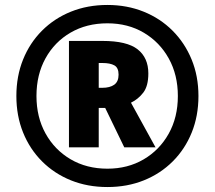

<svg xmlns="http://www.w3.org/2000/svg" viewBox="-20 -744 866 774"><path d="M413 10Q333 10 266 -17Q199 -44 149.5 -93.5Q100 -143 73 -210Q46 -277 46 -357Q46 -437 73 -504Q100 -571 149.5 -620.5Q199 -670 266 -697Q333 -724 413 -724Q492 -724 559 -697Q626 -670 675.5 -620.5Q725 -571 752.5 -504Q780 -437 780 -357Q780 -277 753 -210Q726 -143 676.5 -93.5Q627 -44 560 -17Q493 10 413 10ZM413 -64Q495 -64 559 -101.5Q623 -139 660 -205Q697 -271 697 -357Q697 -442 660.5 -508Q624 -574 560 -612Q496 -650 413 -650Q329 -650 264.5 -612.5Q200 -575 163.5 -509Q127 -443 127 -357Q127 -272 163.5 -206Q200 -140 264.5 -102Q329 -64 413 -64ZM258 -150V-579H393Q492 -579 535 -545Q578 -511 578 -448Q578 -397 557.5 -370.5Q537 -344 508 -330L607 -150H481L404 -309H378V-150ZM392 -390Q423 -390 440.5 -402.5Q458 -415 458 -443Q458 -471 441 -480.5Q424 -490 393 -490H378V-390Z"/></svg>

Font: Noto Sans Canadian Aboriginal ExtraBold
Style: Regular
Weight: 800
Designer: Monotype Design Team, Typotheque's Kevin King
Foundry: Monotype Imaging Inc.
Version: Version 2.004; ttfautohint (v1.8.4.7-5d5b)